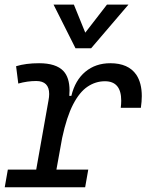

<svg xmlns="http://www.w3.org/2000/svg" viewBox="-23 -796 629 816"><path d="M-2.9 0 10.3 -75.2H130.9L183.1 -369.1Q186 -384.3 186 -396.5Q186 -451.7 130.9 -451.7Q93.3 -451.7 54.7 -440.9L45.4 -514.6Q86.9 -527.3 143.1 -527.3Q215.3 -527.3 246.6 -494.1Q272.5 -466.3 272.5 -411.6Q272.5 -400.9 271.5 -388.7H280.3Q296.4 -455.1 339.8 -491.2Q383.3 -527.3 445.8 -527.3Q522.5 -527.3 556.2 -478.5Q579.6 -443.4 579.6 -387.7Q579.6 -364.7 575.7 -337.9H490.2Q492.2 -354 492.2 -368.2Q492.2 -450.7 422.9 -450.7Q383.3 -450.7 349.1 -427.7Q314.9 -404.8 287.6 -352.1Q260.3 -299.3 241.2 -210L216.8 -75.2H352.1L338.9 0ZM297.9 -590.8 204.6 -776.4H291L339.4 -657.2L431.6 -776.4H522.9L364.3 -590.8Z"/></svg>

Font: CaskaydiaCove NFP SemiLight
Style: Italic
Weight: 350
Italic angle: -10°
Designer: Aaron Bell
Foundry: Saja Typeworks
Version: Version 2111.001; VTT 6.35;Nerd Fonts 3.1.1